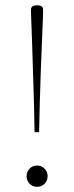

<svg xmlns="http://www.w3.org/2000/svg" viewBox="-20 -695 278 722"><path d="M142 -659V-649Q142 -645 140.8 -612.8Q139.5 -580.5 137.5 -530.5Q135.5 -480.5 133.2 -421.8Q131 -363 129.5 -304.5Q128 -246 127 -198H110Q109.5 -246 107.8 -304.5Q106 -363 104.2 -421.5Q102.5 -480 100.8 -530Q99 -580 97.8 -612.2Q96.5 -644.5 96.5 -649V-659Q96.5 -675 119.5 -675Q142 -675 142 -659ZM119.5 -72.5Q136.5 -72.5 147.8 -60.8Q159 -49 159 -32.5Q159 -16 147.8 -4.2Q136.5 7.5 119.5 7.5Q102.5 7.5 91.2 -4.2Q80 -16 80 -32.5Q80 -49 91.2 -60.8Q102.5 -72.5 119.5 -72.5Z"/></svg>

Font: Newsreader Text ExtraLight
Style: Regular
Weight: 275
Designer: Hugues Gentile
Foundry: Production Type
Version: Version 1.001